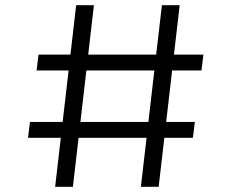

<svg xmlns="http://www.w3.org/2000/svg" viewBox="-20 -720 940 740"><path d="M523 0 604 -700H672.5L591.5 0ZM88 -189 95.5 -250H731L723.5 -189ZM192.5 0 273.5 -700H342L261 0ZM121 -448.5 128.5 -509.5H764L756.5 -448.5Z"/></svg>

Font: Trispace Thin Light
Style: Regular
Weight: 300
Version: Version 1.210